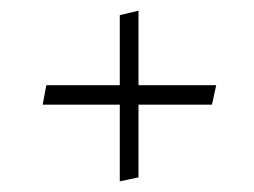

<svg xmlns="http://www.w3.org/2000/svg" viewBox="-20 -427 471 356"><path d="M380.9 -269H236.8V-407.2L202.1 -398.9V-269H65.9L59.1 -232.9H202.1V-90.8L236.8 -98.1V-232.9H373Z"/></svg>

Font: Comic Neue Angular Light
Style: Regular
Weight: 300
Designer: Craig Rozynski
Foundry: Craig Rozynski
Version: Version 2.003